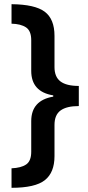

<svg xmlns="http://www.w3.org/2000/svg" viewBox="-20 -736 420 916"><path d="M35 67Q81 65 105 48.5Q129 32 129 -12V-158Q129 -257 234 -275V-281Q129 -298 129 -398V-544Q129 -589 104 -605.5Q79 -622 35 -623V-716Q147 -715 193.5 -680Q240 -645 240 -565V-416Q240 -369 268.5 -347.5Q297 -326 356 -326V-230Q298 -230 269 -209Q240 -188 240 -140V9Q240 87 194 123.5Q148 160 35 160Z"/></svg>

Font: Noto Sans SemiCondensed SemiBold
Style: Regular
Weight: 600
Width: 4
Designer: Monotype Design Team
Foundry: Monotype Imaging Inc.
Version: Version 2.013; ttfautohint (v1.8.4.7-5d5b)